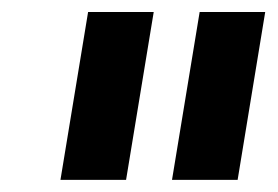

<svg xmlns="http://www.w3.org/2000/svg" viewBox="-20 -747 457 316"><path d="M263.1 -451 308.6 -727.3H416.5L371.1 -451ZM125 -727.3H233L187.5 -451H79.5Z"/></svg>

Font: Inter P
Style: Bold Italic
Weight: 700
Italic angle: 9.39999°
Designer: Rasmus Andersson
Foundry: rsms
Version: Version 3.018;git-588b23468